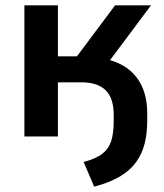

<svg xmlns="http://www.w3.org/2000/svg" viewBox="-20 -509 610 716"><path d="M331 187 292 95Q338 83 362 64Q386 45 395 16Q404 -13 404 -56V-80Q404 -144 373.5 -173Q343 -202 284 -202H196V0H71V-489H196V-299H267L409 -489H543L360 -244L308 -295Q377 -295 426.5 -271Q476 -247 502.5 -200.5Q529 -154 529 -86V-58Q529 -12 519.5 26Q510 64 488 95Q466 126 427.5 149Q389 172 331 187Z"/></svg>

Font: NunitoSans3
Style: Bold
Weight: 700
Designer: Vernon Adams
Foundry: Vernon Adams
Version: Version 3.101;gftools[0.9.27]